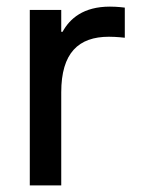

<svg xmlns="http://www.w3.org/2000/svg" viewBox="-20 -560 432 580"><path d="M165 0V-281C165 -400 217 -449 309 -449C332 -449 357 -446 357 -446V-537C357 -537 335 -540 312 -540C232 -540 191 -504 169 -464H165V-530H70V0Z"/></svg>

Font: Be Vietnam Pro
Style: Regular
Weight: 400
Designer: Lam Bao, Tony Le, Vietanh Nguyen
Foundry: Yellow Type Foundry
Version: Version 1.002